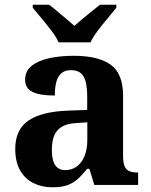

<svg xmlns="http://www.w3.org/2000/svg" viewBox="-20 -786 640 816"><path d="M201.5 10Q158.1 10 122.3 -7.8Q86.5 -25.6 65.6 -61.8Q44.8 -98 44.8 -153.1Q44.8 -234.6 100.3 -273.2Q155.9 -311.7 269 -315.8L350.6 -318.8V-374.2Q350.6 -410.7 344.8 -435.9Q339.1 -461.1 324.1 -474.5Q309 -487.9 281.5 -487.9Q256.1 -487.9 241 -475Q226 -462.2 219.5 -438.3Q213 -414.4 213 -380Q149.5 -380 118.1 -395.4Q86.8 -410.8 86.8 -446.9Q86.8 -484.1 114.8 -506.4Q142.9 -528.7 189.8 -538.8Q236.8 -548.9 292.9 -548.9Q398.2 -548.9 450.7 -510.8Q503.1 -472.6 503.1 -379.1V-123.9Q503.1 -96.4 508.9 -81.1Q514.6 -65.8 528 -59.4Q541.4 -53 563.4 -53H567V0H380.9L359.7 -68.6H350.6Q329 -41.8 309.3 -24.3Q289.6 -6.9 264.8 1.6Q240 10 201.5 10ZM256.9 -63Q285.8 -63 306.9 -78.9Q328 -94.7 339.6 -123.6Q351.1 -152.5 351.1 -191V-266.2L306.2 -263.2Q266.1 -261.2 243.2 -247.6Q220.2 -234.1 210.3 -209.6Q200.4 -185.1 200.4 -149.1Q200.4 -121 206.5 -101.6Q212.6 -82.3 225.2 -72.7Q237.9 -63 256.9 -63ZM229 -606Q219 -629 198.7 -655.5Q178.4 -682 156.7 -708Q135.1 -734 119.1 -753V-766H188.3Q202.7 -755.6 222 -739.2Q241.2 -722.8 261.3 -706.3Q281.3 -689.8 296.3 -676.2Q311.3 -689.8 331.3 -706.3Q351.4 -722.8 371.4 -739.2Q391.5 -755.6 405.3 -766H474.5V-753Q459.5 -734 437.4 -708Q415.2 -682 395.4 -655.5Q375.6 -629 364.6 -606Z"/></svg>

Font: Noto Serif Malayalam
Style: Regular
Weight: 400
Designer: Indian type Foundry, Jelle Bosma, Monotype Design Team
Foundry: Monotype Imaging Inc.
Version: Version 2.103